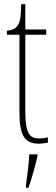

<svg xmlns="http://www.w3.org/2000/svg" viewBox="-20 -677 269 918"><path d="M167 10C178 10 194 8 209 5V-20C192 -17 181 -15 165 -15C123 -15 101 -40 101 -140V-511H201V-536H101V-657H81C80 -610 80 -575 63 -553C54 -540 38 -532 13 -530V-511H73V-141C73 -26 99 10 167 10ZM104 208V221H116C131 181 149 113 159 71V61H120C117 114 111 159 104 208Z"/></svg>

Font: Noto Serif Armenian ExtraCondensed Thin
Style: Regular
Weight: 100
Width: 2
Designer: Monotype Design Team
Foundry: Monotype Imaging Inc.
Version: Version 2.008